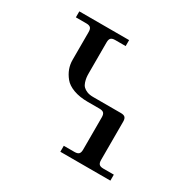

<svg xmlns="http://www.w3.org/2000/svg" viewBox="-112 -562 660 668"><g transform="rotate(30 218.0 -228.0)"><path d="M207 -198Q174 -198 149.5 -207Q125 -216 112.5 -231.5Q100 -247 94 -263.5Q88 -280 88 -298V-410Q88 -422 83 -427Q78 -432 66 -432H24V-456H224V-432H182Q170 -432 165 -427Q160 -422 160 -410V-286Q160 -276 161 -268.5Q162 -261 165 -251.5Q168 -242 174 -236Q180 -230 190 -226Q200 -222 215 -222H326Q338 -222 343 -217Q348 -212 348 -200V-46Q348 -34 353 -29Q358 -24 370 -24H412V0H211V-24H254Q266 -24 271 -29Q276 -34 276 -46V-176Q276 -188 271 -193Q266 -198 254 -198Z"/></g></svg>

Font: Old Standard TT
Style: Regular
Weight: 400
Designer: Alexey Kryukov <alexios@thessalonica.org.ru>
Version: Version 2.2